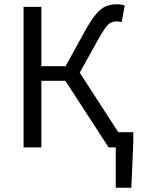

<svg xmlns="http://www.w3.org/2000/svg" viewBox="-20 -688 668 896"><path d="M90 0V-656H173V-379H286L378 -546Q406 -596 428.5 -622.5Q451 -649 474 -658.5Q497 -668 526 -668Q547 -668 562 -662L548 -585Q541 -587 535 -587.5Q529 -588 524 -588Q510 -588 498 -582.5Q486 -577 472.5 -559Q459 -541 439 -505L352 -349L532 -71H602V-21L593 188H520V0H487L285 -311H173V0Z"/></svg>

Font: .
Style: 
Weight: 400
Designer: Paul D. Hunt, Dalton Maag
Foundry: Dalton Maag Ltd
Version: Version 1.200